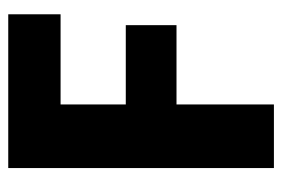

<svg xmlns="http://www.w3.org/2000/svg" viewBox="-132 -568 700 477"><g transform="rotate(-90 218.5 -330.0)"><path d="M39 0V-660H197V0ZM115 -242V-368H394V-242ZM115 -530V-660H421V-530Z"/></g></svg>

Font: Bricolage Grotesque 72pt SemiCondensed ExtraBold
Style: Regular
Weight: 800
Width: 4
Designer: Mathieu Triay
Foundry: Atelier Triay
Version: Version 1.001;gftools[0.9.33.dev8+g029e19f]